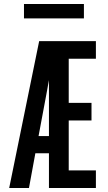

<svg xmlns="http://www.w3.org/2000/svg" viewBox="-20 -941 540 961"><path d="M26 0 126 -490 176 -735H460V-647H324V-426H438V-338H324V-88H460V0H225V-174H157L125 0ZM173 -260H225V-540Q223 -528 220.5 -515.5Q218 -503 216 -490ZM100 -849V-921H400V-849Z"/></svg>

Font: Iosevka SS18 Semibold
Style: Regular
Weight: 600
Monospace: yes
Designer: Belleve Invis
Foundry: Belleve Invis
Version: Version 25.1.1; ttfautohint (v1.8.4)